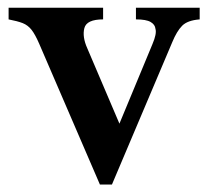

<svg xmlns="http://www.w3.org/2000/svg" viewBox="-20 -466 544 500"><path d="M240.2 14.6 82.5 -351.1Q71.8 -376 62.3 -388.2Q52.7 -400.4 39.1 -405.8Q25.4 -411.1 2.4 -415.5V-445.8H248.5V-415.5Q205.6 -415.5 199.7 -392.8Q193.8 -370.1 207.5 -339.8L291 -144L377 -351.1Q388.7 -378.4 384.8 -391.1Q383.8 -401.9 372.3 -408.7Q360.8 -415.5 334 -415.5V-445.8H500V-415.5Q468.3 -413.1 454.3 -398.9Q440.4 -384.8 428.7 -356.4L271.5 14.6Z"/></svg>

Font: Awami Nastaliq
Style: Bold
Weight: 700
Designer: Peter Martin, SIL International
Foundry: SIL International
Version: Version 3.100